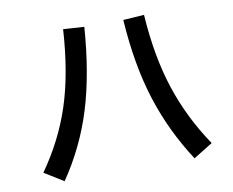

<svg xmlns="http://www.w3.org/2000/svg" viewBox="-80 -837 1161 956"><g transform="rotate(-10 500.0 -359.5)"><path d="M75 -46Q177 -190 229.5 -350.5Q282 -511 296 -733L402 -726Q385 -491 331 -315.5Q277 -140 172 14ZM705 -733Q719 -519 773 -355.5Q827 -192 926 -46L829 14Q726 -144 670 -320Q614 -496 599 -726Z"/></g></svg>

Font: IBM Plex Sans JP Medm
Style: Regular
Weight: 500
Designer: Mike Abbink; Paul van der Laan; Pieter van Rosmalen; Wujin Sim; Yejin Wi; Jinhee Kim; Boomi Park; Yona Kim; Kichan Ma
Foundry: Sandoll Inc.
Version: Version 1.002